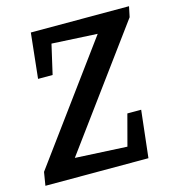

<svg xmlns="http://www.w3.org/2000/svg" viewBox="-98 -685 695 765"><g transform="rotate(-15 249.5 -302.5)"><path d="M138 -77 352 -66 386 -194H443L421 0H-4L5 -55L354 -531L166 -541L138 -419H78L98 -605H503L494 -562Z"/></g></svg>

Font: Grenze Medium
Style: Italic
Weight: 500
Italic angle: -10°
Designer: Renata Polastri
Foundry: Omnibus-Type
Version: Version 1.002; ttfautohint (v1.8)